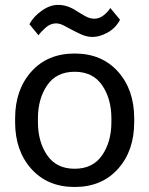

<svg xmlns="http://www.w3.org/2000/svg" viewBox="-20 -746 607 781"><path d="M41.5 -249V-264.6Q41.5 -380.9 107.4 -454.6Q173.3 -528.3 283.7 -528.3Q394 -528.3 460 -454.6Q525.9 -380.9 525.9 -264.6V-249Q525.9 -132.8 460 -59.1Q394 14.6 283.7 14.6Q173.3 14.6 107.4 -59.1Q41.5 -132.8 41.5 -249ZM134.3 -264.6V-249Q134.3 -169.4 171.9 -114.5Q209.5 -59.6 283.7 -59.6Q357.9 -59.6 395.5 -114.5Q433.1 -169.4 433.1 -249V-264.6Q433.1 -344.2 395.5 -399.2Q357.9 -454.1 283.7 -454.1Q209.5 -454.1 171.9 -399.2Q134.3 -344.2 134.3 -264.6ZM99.6 -647.5Q115.7 -678.2 149.4 -702.1Q183.1 -726.1 215.8 -726.1Q235.8 -726.1 254.2 -720Q272.5 -713.9 290.5 -702.1Q307.1 -691.4 326.2 -680.7Q345.2 -669.9 363.8 -669.9Q383.3 -669.9 400.4 -682.9Q417.5 -695.8 428.7 -713.4L468.3 -665.5Q449.7 -630.9 417.2 -613.3Q384.8 -595.7 356.9 -595.7Q333 -595.7 310.1 -606.2Q287.1 -616.7 272 -625Q255.4 -634.3 238.8 -642.6Q222.2 -650.9 208 -650.9Q185.1 -650.9 165.3 -633.3Q145.5 -615.7 136.7 -602.5Z"/></svg>

Font: RobotoFlex
Style: Regular
Weight: 400
Designer: Berlow after Robertson
Foundry: Google
Version: Version 2.136